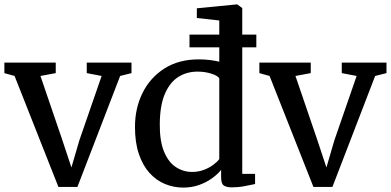

<svg xmlns="http://www.w3.org/2000/svg" viewBox="-22 -839 1771 870"><path d="M242.7 8 44 -494.8 -2.2 -507.7V-555.3H230.6V-507.7L161.3 -494.8L259.4 -207.5L301.6 -80.2L337.7 -203.5L438.5 -494.8L371.1 -507.7V-555.3H573.8V-507.7L522.4 -494.8L328.8 8Z M808 11Q764.8 11 725.3 -5.4Q685.9 -21.7 655.4 -55.5Q624.8 -89.3 607.2 -141.2Q589.6 -193.1 589.6 -264.1Q589.6 -348.3 623.8 -417.7Q658 -487 722.8 -528.5Q787.7 -570 879 -570Q904.6 -570 928.3 -567.1Q951.9 -564.2 971.6 -559.4V-746.2L869.9 -757.5V-801.4L1050.6 -819.1H1053.2L1075.7 -802.4V-51.3H1133.8V-5.1Q1113.4 -0.6 1085.8 4.6Q1058.2 9.9 1028.7 9.9Q1005 9.9 992.5 1.9Q979.9 -6 979.9 -36.7V-69Q962.9 -48.3 937.1 -30Q911.4 -11.6 878.7 -0.3Q846 11 808 11ZM848.6 -59.9Q876.9 -59.9 901.2 -69.1Q925.5 -78.2 943.6 -91.6Q961.8 -105.1 971.6 -118V-484.3Q964.1 -496.3 935.2 -505.4Q906.3 -514.5 872.7 -514.5Q825 -514.5 786.8 -490.8Q748.5 -467.1 725.8 -415.2Q703 -363.3 702 -279Q701.2 -200.7 721.1 -152.4Q741 -104.1 774.7 -82Q808.3 -59.9 848.6 -59.9ZM836.7 -682.2H1139.5V-624.6H836.7Z M1398.2 8 1199.5 -494.8 1153.3 -507.7V-555.3H1386.1V-507.7L1316.8 -494.8L1414.9 -207.5L1457.1 -80.2L1493.2 -203.5L1594 -494.8L1526.6 -507.7V-555.3H1729.3V-507.7L1677.9 -494.8L1484.3 8Z"/></svg>

Font: Merriweather Light
Style: Regular
Weight: 300
Designer: Eben Sorkin
Foundry: Eben Sorkin
Version: Version 2.100